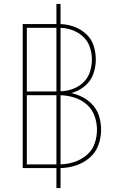

<svg xmlns="http://www.w3.org/2000/svg" viewBox="-20 -858 616 980"><path d="M268 102H289V0Q329 -1 367.5 -13.5Q406 -26 437 -52.5Q468 -79 482 -117Q496 -155 496 -196Q496 -196 496 -196Q496 -196 496 -196Q496 -229 487 -261Q478 -293 456.5 -318.5Q435 -344 405.5 -360Q376 -376 344 -383Q381 -393 411.5 -417.5Q442 -442 455.5 -478.5Q469 -515 469 -554Q469 -554 469 -554Q469 -554 469 -554Q469 -590 458 -624.5Q447 -659 420 -684Q393 -709 359 -721.5Q325 -734 289 -735V-838H268V-735H96V0H268ZM117 -391V-716H268V-391ZM289 -392V-716Q321 -715 351.5 -703.5Q382 -692 405.5 -669.5Q429 -647 439 -616.5Q449 -586 449 -554Q449 -522 439 -491Q429 -460 405.5 -437.5Q382 -415 351.5 -404Q321 -393 289 -392ZM117 -19V-372H268V-19ZM289 -19V-372Q325 -371 360 -360Q395 -349 422.5 -325Q450 -301 462.5 -266.5Q475 -232 475 -196Q475 -160 463 -125.5Q451 -91 423 -67Q395 -43 360 -31.5Q325 -20 289 -19Z"/></svg>

Font: Iosevka Sparkle Thin
Style: Regular
Weight: 100
Designer: Belleve Invis
Foundry: Belleve Invis
Version: Version 4.5.0; ttfautohint (v1.8.3)